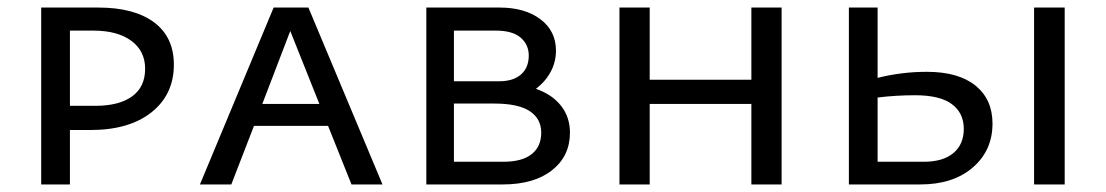

<svg xmlns="http://www.w3.org/2000/svg" viewBox="-20 -488 2926 508"><path d="M440 -317Q440 -238 381 -191Q322 -144 219 -144H165V0H89V-468H240Q335 -468 387.5 -429Q440 -390 440 -317ZM364 -306Q364 -353 327.5 -380Q291 -407 227 -407H165V-208H232Q295 -208 329.5 -233Q364 -258 364 -306Z M848 -155H652L592 0H509L704 -468H796L992 0H910ZM825 -213 748 -406 674 -213Z M1488 -137Q1488 -75 1440.5 -37.5Q1393 0 1310 0H1108V-468H1302Q1369 -468 1410 -437Q1451 -406 1451 -354Q1451 -324 1437 -298Q1423 -272 1398 -253Q1441 -238 1464.5 -208Q1488 -178 1488 -137ZM1181 -407V-273H1301Q1338 -273 1358.5 -291Q1379 -309 1379 -341Q1379 -370 1357.5 -388.5Q1336 -407 1292 -407ZM1412 -137Q1412 -174 1381.5 -194Q1351 -214 1288 -214H1181V-60H1312Q1361 -60 1386.5 -80Q1412 -100 1412 -137Z M2048 -468V0H1968V-213H1699V0H1619V-468H1699V-277H1968V-468Z M2606 -161Q2606 -90 2554 -45Q2502 0 2415 0H2226V-468H2302V-282Q2366 -298 2432 -298Q2516 -298 2561 -261.5Q2606 -225 2606 -161ZM2797 -468V0H2716V-468ZM2530 -147Q2530 -189 2498.5 -212.5Q2467 -236 2401 -236Q2351 -236 2302 -230V-60H2424Q2475 -60 2502.5 -83Q2530 -106 2530 -147Z"/></svg>

Font: Ysabeau SC Medium
Style: Regular
Weight: 500
Designer: Christian Thalmann (Catharsis Fonts)
Version: Version 0.003